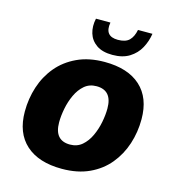

<svg xmlns="http://www.w3.org/2000/svg" viewBox="-113 -856 878 962"><g transform="rotate(15 326.0 -374.5)"><path d="M42 -219Q42 -286 62 -347.5Q82 -409 122 -457Q162 -505 223 -533.5Q284 -562 365 -562Q486 -562 551.5 -502.5Q617 -443 617 -332Q617 -265 597 -203.5Q577 -142 537 -93.5Q497 -45 436.5 -17Q376 11 295 11Q174 11 108 -48.5Q42 -108 42 -219ZM222 -211Q222 -117 303 -117Q340 -117 365.5 -139Q391 -161 407 -195.5Q423 -230 430.5 -268.5Q438 -307 438 -340Q438 -434 357 -434Q320 -434 294.5 -412Q269 -390 253 -355.5Q237 -321 229.5 -282.5Q222 -244 222 -211ZM392 -606Q340 -606 309 -627.5Q278 -649 267.5 -684Q257 -719 266 -760H341Q328 -686 399 -686Q439 -686 458 -705Q477 -724 484 -760H559Q553 -720 534 -685Q515 -650 480 -628Q445 -606 392 -606Z"/></g></svg>

Font: Kufam
Style: Bold Italic
Weight: 700
Italic angle: -11°
Designer: Artur Schmal
Foundry: Original Type
Version: Version 1.301; ttfautohint (v1.8.3)